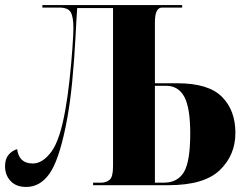

<svg xmlns="http://www.w3.org/2000/svg" viewBox="-21 -734 965 761"><path d="M83 7Q137 7 174 -44Q211 -95 239 -231Q256 -314 265 -408.5Q274 -503 278 -582.5Q282 -662 285 -702H427V-75Q427 -32 413 -21Q399 -10 381 -10H348V0H647Q788 0 850 -59.5Q912 -119 912 -207Q912 -297 858.5 -350.5Q805 -404 682 -404H593V-645Q593 -704 621 -704H701V-714H147V-704H214Q248 -704 259 -686Q270 -668 270 -622Q270 -602 266 -543.5Q262 -485 254.5 -416.5Q247 -348 238 -299Q217 -179 182.5 -132.5Q148 -86 109 -86Q54 -86 47 -143Q27 -137 13 -120.5Q-1 -104 -1 -75Q-1 -40 21 -16.5Q43 7 83 7ZM593 -10V-394H637Q686 -394 709.5 -350.5Q733 -307 733 -205Q733 -94 708 -52Q683 -10 628 -10Z"/></svg>

Font: Noto Serif Display SemiCondensed Extra
Style: Regular
Weight: 800
Width: 4
Designer: Monotype Design Team
Foundry: Monotype Imaging Inc.
Version: Version 1.900